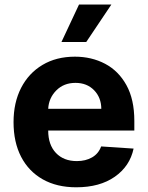

<svg xmlns="http://www.w3.org/2000/svg" viewBox="-20 -797 638 828"><path d="M308.9 10.7Q225.1 10.7 164.4 -23.6Q103.7 -57.9 71 -120.9Q38.4 -183.9 38.4 -270.2Q38.4 -354.4 71 -418Q103.7 -481.5 163.2 -517Q222.7 -552.6 302.9 -552.6Q375 -552.6 433.1 -522Q491.1 -491.5 525.2 -429.9Q559.3 -368.3 559.3 -275.6V-234H187.9V-233.7Q187.9 -172.6 221.2 -137.4Q254.6 -102.3 311.4 -102.3Q349.4 -102.3 377.1 -118.3Q404.8 -134.2 416.2 -165.5L556.1 -156.2Q540.1 -80.3 475.1 -34.8Q410.2 10.7 308.9 10.7ZM187.9 -327.8H416.9Q416.5 -376.4 385.7 -408Q354.8 -439.6 305.4 -439.6Q255 -439.6 222.7 -407Q190.3 -374.3 187.9 -327.8ZM245 -615.8 320.7 -777.3H460.2L351.9 -615.8Z"/></svg>

Font: Inter UI
Style: Bold
Weight: 700
Designer: Rasmus Andersson
Foundry: rsms
Version: 3.2;8d6f07862